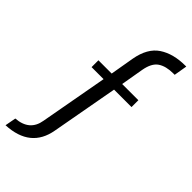

<svg xmlns="http://www.w3.org/2000/svg" viewBox="-340 -765 972 972"><g transform="rotate(45 145.5 -279.5)"><path d="M364 -708 352 -637H342Q290 -637 259 -616Q228 -595 218 -538L197 -416H313V-367H188L123 -9Q97 141 -73 149L-62 90Q33 83 47 -3L113 -367H27V-416H122L144 -544Q160 -634 216 -671Q272 -708 358 -708Z"/></g></svg>

Font: Questrial
Style: Regular
Weight: 400
Designer: Joe Prince
Foundry: Joe Prince
Version: Version 1.002